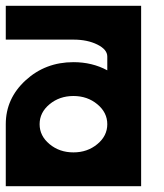

<svg xmlns="http://www.w3.org/2000/svg" viewBox="-20 -645 567 665"><path d="M234.4 -117.2Q282.7 -117.2 317.1 -145.8Q351.6 -174.3 351.6 -214.8Q351.6 -255.4 317.1 -283.9Q282.7 -312.5 234.4 -312.5Q186 -312.5 151.6 -283.9Q117.2 -255.4 117.2 -214.8Q117.2 -174.3 151.6 -145.8Q186 -117.2 234.4 -117.2ZM468.8 0H0V-214.8Q0 -303.7 68.6 -366.7Q137.2 -429.7 234.4 -429.7Q299.3 -429.7 351.6 -401.4V-449.2Q351.6 -473.6 317.1 -490.7Q282.7 -507.8 234.4 -507.8H0V-625H468.8Z"/></svg>

Font: Leporid
Style: Regular
Weight: 400
Designer: GGBotNet
Foundry: GGBotNet
Version: 1.00